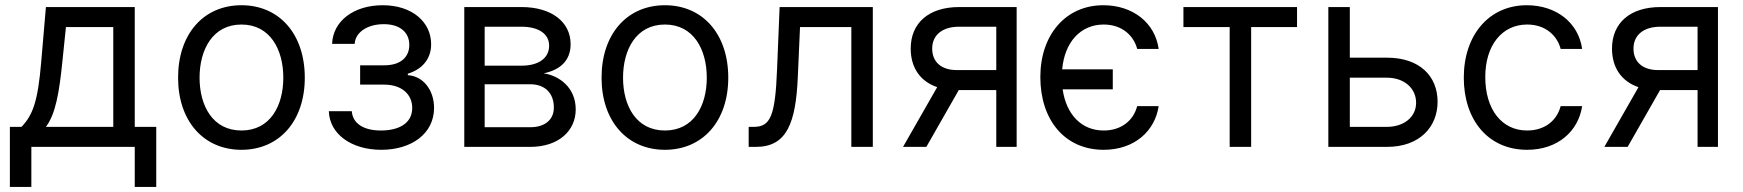

<svg xmlns="http://www.w3.org/2000/svg" viewBox="-20 -573 6799 749"><path d="M18.5 156.2H102.3V0H505.7V156.2H589.5V-78.1H505.7V-545.5H159.1L140.6 -329.5C127.5 -176.8 108 -124.3 63.9 -78.1H18.5ZM159.1 -78.1C197.4 -128.6 211.3 -215.6 223 -329.5L237.2 -467.3H421.9V-78.1Z M921.9 11.4C1069.6 11.4 1169 -100.9 1169 -269.9C1169 -440.3 1069.6 -552.6 921.9 -552.6C774.1 -552.6 674.7 -440.3 674.7 -269.9C674.7 -100.9 774.1 11.4 921.9 11.4ZM758.5 -269.9C758.5 -379.3 809.7 -477.3 921.9 -477.3C1034.1 -477.3 1085.2 -379.3 1085.2 -269.9C1085.2 -160.5 1034.1 -63.9 921.9 -63.9C809.7 -63.9 758.5 -160.5 758.5 -269.9Z M1352.3 -139.2H1262.8C1265.6 -49.7 1351.2 11.4 1467.3 11.4C1586.6 11.4 1673.3 -52.6 1673.3 -152C1673.3 -220.2 1632.5 -275.6 1571 -279.8V-285.5C1622.9 -301.5 1661.9 -339.1 1661.9 -400.6C1661.9 -486.9 1588.1 -552.6 1473 -552.6C1359.4 -552.6 1278.4 -490.1 1275.6 -402H1363.6C1366.1 -447.1 1413.4 -478.7 1477.3 -478.7C1540.8 -478.7 1576.7 -446.4 1576.7 -397.7C1576.7 -352.3 1545.5 -318.2 1478.7 -318.2H1384.9V-242.9H1478.7C1545.5 -242.9 1588.1 -206.3 1588.1 -152C1588.1 -89.8 1533 -63.9 1465.9 -63.9C1400.2 -63.9 1356.2 -89.8 1352.3 -139.2Z M1791.2 0H2048.3C2159.1 0 2225.9 -62.5 2225.9 -146.3C2225.9 -231.9 2160.9 -278.1 2100.9 -286.9C2162.3 -299.7 2206 -334.2 2206 -400.6C2206 -487.6 2131.4 -545.5 2014.2 -545.5H1791.2ZM1870.7 -76.7V-244.3H2048.3C2105.8 -244.3 2140.6 -209.9 2140.6 -153.4C2140.6 -105.8 2105.8 -76.7 2048.3 -76.7ZM1870.7 -316.8V-468.8H2014.2C2081.3 -468.8 2122.2 -440.7 2122.2 -394.9C2122.2 -346.2 2081.3 -316.8 2014.2 -316.8Z M2573.9 11.4C2721.6 11.4 2821 -100.9 2821 -269.9C2821 -440.3 2721.6 -552.6 2573.9 -552.6C2426.1 -552.6 2326.7 -440.3 2326.7 -269.9C2326.7 -100.9 2426.1 11.4 2573.9 11.4ZM2410.5 -269.9C2410.5 -379.3 2461.6 -477.3 2573.9 -477.3C2686.1 -477.3 2737.2 -379.3 2737.2 -269.9C2737.2 -160.5 2686.1 -63.9 2573.9 -63.9C2461.6 -63.9 2410.5 -160.5 2410.5 -269.9Z M2900.6 0H2929C3049.7 0 3084.5 -93.8 3092.3 -272.7L3100.9 -467.3H3301.1V0H3384.9V-545.5H3021.3L3011.4 -304C3004.3 -120.7 2985.8 -78.1 2920.5 -78.1H2900.6Z M3866.5 0H3946V-545.5H3721.6C3604 -545.5 3532.7 -484 3532.7 -383.5C3532.7 -308.6 3570.3 -255.3 3636 -233L3502.8 0H3593.7L3720.2 -221.6H3741.1H3866.5ZM3616.5 -383.5C3616.5 -436.4 3656.2 -468.8 3721.6 -468.8H3866.5V-299.7H3711.6C3652.3 -299.7 3616.5 -331.3 3616.5 -383.5Z M4321 -302.6H4123.6C4133.2 -409.1 4195.7 -477.3 4285.5 -477.3C4359.4 -477.3 4403.4 -431.8 4416.2 -382.1H4500C4485.8 -484.4 4399.1 -552.6 4284.1 -552.6C4136.4 -552.6 4038.4 -436.1 4038.4 -272.7C4038.4 -105.1 4133.5 11.4 4285.5 11.4C4406.2 11.4 4485.8 -62.5 4500 -159.1H4416.2C4400.6 -99.4 4350.9 -63.9 4285.5 -63.9C4199.2 -63.9 4139.9 -125.7 4125.4 -224.4H4321Z M4596.6 -467.3H4777V0H4860.8V-467.3H5039.8V-545.5H4596.6Z M5161.9 0H5390.6C5518.5 0 5588.1 -78.1 5588.1 -176.1C5588.1 -275.6 5518.5 -348 5390.6 -348H5245.7V-545.5H5161.9ZM5245.7 -78.1V-269.9H5390.6C5457 -269.9 5504.3 -229.4 5504.3 -171.9C5504.3 -116.8 5457 -78.1 5390.6 -78.1Z M5937.5 11.4C6058.2 11.4 6137.8 -62.5 6152 -159.1H6068.2C6052.6 -99.4 6002.8 -63.9 5937.5 -63.9C5838.1 -63.9 5774.1 -146.3 5774.1 -272.7C5774.1 -396.3 5839.5 -477.3 5937.5 -477.3C6011.4 -477.3 6055.4 -431.8 6068.2 -382.1H6152C6137.8 -484.4 6051.1 -552.6 5936.1 -552.6C5788.4 -552.6 5690.3 -436.1 5690.3 -269.9C5690.3 -106.5 5784.1 11.4 5937.5 11.4Z M6602.3 0H6681.8V-545.5H6457.4C6339.8 -545.5 6268.5 -484 6268.5 -383.5C6268.5 -308.6 6306.1 -255.3 6371.8 -233L6238.6 0H6329.5L6456 -221.6H6476.9H6602.3ZM6352.3 -383.5C6352.3 -436.4 6392 -468.8 6457.4 -468.8H6602.3V-299.7H6447.4C6388.1 -299.7 6352.3 -331.3 6352.3 -383.5Z"/></svg>

Font: Margiela Sans
Style: Regular
Weight: 400
Designer: Stefan Endress, Andreas Faust
Version: Version 1.100;FEAKit 1.0